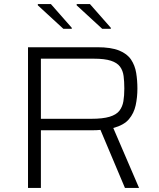

<svg xmlns="http://www.w3.org/2000/svg" viewBox="-20 -919 779 939"><path d="M117 0V-688H456Q523 -688 562.5 -672Q602 -656 621 -627.5Q640 -599 646 -562.5Q652 -526 652 -486Q652 -443 643.5 -404Q635 -365 610.5 -336Q586 -307 534 -293L660 0H591L464 -301L493 -289Q482 -285 468 -283.5Q454 -282 436 -282H180V0ZM180 -338H426Q483 -338 516 -348Q549 -358 564 -377.5Q579 -397 583.5 -424Q588 -451 588 -486Q588 -520 584.5 -547Q581 -574 567 -593Q553 -612 522.5 -622Q492 -632 439 -632H180ZM522 -778H480L355 -893V-899H420L522 -783ZM331 -778H290L165 -893V-899H229L331 -783Z"/></svg>

Font: Saira SemiExpanded Light
Style: Regular
Weight: 300
Width: 6
Designer: Hector Gatti with collaboration of the Omnibus-Type team
Foundry: Omnibus-Type
Version: Version 1.101